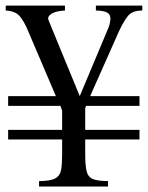

<svg xmlns="http://www.w3.org/2000/svg" viewBox="-20 -683 541 703"><path d="M292 -172.4V-119.1Q292 -78.6 296.9 -57.1Q301.8 -35.6 319.3 -27.8Q336.9 -20 375.5 -20V0H123V-20Q165 -20 182.6 -30Q200.2 -40 203.9 -61.8Q207.5 -83.5 207.5 -119.1V-172.4H9.8V-207.5H207.5V-278.3L201.2 -295.4H9.8V-331.1H184.6L81.1 -573.7Q68.4 -604 52.5 -623.3Q36.6 -642.6 1 -644.5V-662.6H217.8V-644.5Q186 -643.1 168.9 -632.8Q152.3 -622.1 157.7 -609.4Q163.1 -596.7 167.5 -585L272 -331.1L375.5 -577.6Q379.9 -587.9 381.8 -596.4Q383.8 -605 384.3 -611.3Q385.3 -629.9 372.3 -637Q359.4 -644 331.1 -644.5V-662.6H501V-644.5Q463.9 -644.5 447.8 -623.8Q431.6 -603 416 -569.3L310.1 -331.1H490.7V-295.4H295.4L292 -287.1V-207.5H490.7V-172.4Z"/></svg>

Font: Awami Nastaliq
Style: Regular
Weight: 400
Designer: Peter Martin, SIL International
Foundry: SIL International
Version: Version 3.100